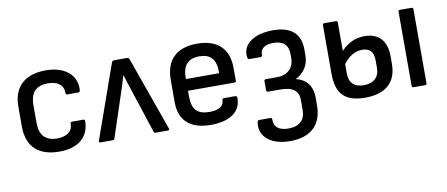

<svg xmlns="http://www.w3.org/2000/svg" viewBox="-64 -749 2782 1195"><g transform="rotate(-10 1327.5 -152.0)"><path d="M262 12C385 12 452 -50 452 -149C452 -155 448 -158 441 -158H369C363 -158 360 -153 360 -142C360 -100 323 -71 263 -71C189 -71 152 -110 152 -190V-299C152 -381 189 -419 264 -419C324 -419 361 -392 361 -346C361 -336 364 -330 370 -330H442C449 -330 453 -336 453 -353C454 -441 382 -501 264 -501C131 -501 58 -432 58 -307V-183C58 -57 128 12 262 12Z M522 0H600C605 0 610 -2 612 -8L698 -268C711 -308 724 -345 735 -385H737C748 -346 762 -309 774 -270L860 -8C862 -2 866 0 871 0H950C957 0 960 -5 957 -12L792 -476C789 -486 784 -489 776 -489H696C687 -489 683 -486 679 -476L515 -12C512 -5 515 0 522 0Z M1220 12C1343 12 1414 -41 1410 -129C1409 -134 1405 -138 1399 -138H1327C1321 -138 1316 -134 1316 -127C1316 -89 1283 -69 1225 -69C1147 -69 1115 -104 1115 -188V-222H1408C1415 -222 1419 -226 1419 -232V-311C1419 -435 1350 -501 1220 -501C1091 -501 1021 -433 1021 -307V-167C1021 -48 1091 12 1220 12ZM1115 -296V-305C1115 -382 1150 -421 1221 -421C1291 -421 1325 -384 1325 -306V-296Z M1688 197C1819 197 1890 129 1890 7V-45C1890 -110 1859 -160 1789 -177V-178C1842 -203 1873 -253 1873 -312V-349C1873 -450 1814 -501 1700 -501C1579 -501 1505 -446 1513 -368C1514 -355 1518 -350 1526 -350H1598C1604 -350 1607 -355 1607 -365C1607 -402 1636 -423 1689 -423C1752 -423 1783 -394 1783 -335V-311C1783 -248 1742 -209 1675 -209H1605C1599 -209 1594 -205 1594 -199V-140C1594 -134 1599 -130 1605 -130H1682C1761 -130 1797 -102 1797 -42V19C1797 84 1760 118 1690 118C1632 118 1601 93 1601 50C1601 38 1598 34 1591 34H1520C1513 34 1509 37 1507 52C1496 137 1567 197 1688 197Z M2195 12C2324 12 2394 -50 2394 -167V-214C2394 -314 2344 -366 2255 -366C2195 -366 2148 -342 2107 -299V-479C2107 -485 2103 -489 2097 -489H2023C2017 -489 2013 -485 2013 -479V-171C2013 -44 2068 12 2195 12ZM2501 0H2575C2581 0 2585 -4 2585 -10V-479C2585 -485 2581 -489 2575 -489H2501C2495 -489 2491 -485 2491 -479V-10C2491 -4 2495 0 2501 0ZM2107 -158V-216C2141 -260 2180 -285 2226 -285C2273 -285 2298 -259 2298 -208V-158C2298 -99 2261 -66 2200 -66C2138 -66 2107 -98 2107 -158Z"/></g></svg>

Font: Sofia Sans Cond SemiBold
Style: Regular
Weight: 600
Width: 3
Designer: Botio Nikoltchev, Ani Petrova
Foundry: lettersoup
Version: Version 4.100